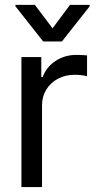

<svg xmlns="http://www.w3.org/2000/svg" viewBox="-20 -763 390 783"><path d="M67.4 -530.3H148.4V-449.2H154.3Q168.9 -489.7 206.5 -514.4Q244.1 -539.1 291 -539.1Q315.4 -539.1 335 -537.1V-452.1Q329.6 -454.1 314.2 -456.1Q298.8 -458 284.2 -458Q246.6 -458 216.3 -441.9Q186 -425.8 168.7 -397.5Q151.4 -369.1 151.4 -334V0H67.4ZM194.3 -647.5 265.6 -743.2H345.7V-737.3L232.4 -593.8H156.2L43 -737.3V-743.2H122.1Z"/></svg>

Font: WEMIX Pretendard
Style: Regular
Weight: 400
Designer: Base glyphs from Inter by Rasmus Andersson; Hangeul glyphs from Noto Sans CJK(Source Han Sans) by Jang Soo-young and Kan
Foundry: Kil Hyung-jin
Version: Version 1.000